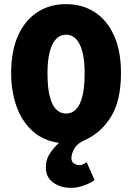

<svg xmlns="http://www.w3.org/2000/svg" viewBox="-20 -682 640 930"><path d="M324 228Q273 228 237.5 202Q202 176 202 130Q202 89 223.5 58.5Q245 28 266 10Q187 -1 135.5 -49Q84 -97 59 -169.5Q34 -242 34 -328Q34 -435 67.5 -509.5Q101 -584 161 -623Q221 -662 300 -662Q379 -662 439 -623Q499 -584 532.5 -509.5Q566 -435 566 -328Q566 -195 518 -117Q470 -39 392 -4Q355 12 340.5 37Q326 62 326 84Q326 102 338.5 110Q351 118 366 118Q375 118 384 113Q393 108 400 104L438 190Q417 206 385 217Q353 228 324 228ZM300 -132Q328 -132 348 -152Q368 -172 379 -215Q390 -258 390 -328Q390 -390 379 -431.5Q368 -473 348 -493.5Q328 -514 300 -514Q272 -514 252 -493.5Q232 -473 221 -431.5Q210 -390 210 -328Q210 -258 221 -215Q232 -172 252 -152Q272 -132 300 -132Z"/></svg>

Font: Source Code Pro ExtraLight Black
Style: Regular
Weight: 900
Monospace: yes
Version: Version 1.018;hotconv 1.0.116;makeotfexe 2.5.65601